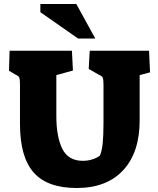

<svg xmlns="http://www.w3.org/2000/svg" viewBox="-20 -928 793 961"><path d="M80 -308V-505Q80 -531 76.5 -539.5Q73 -548 57 -555L25 -574L28 -674H340L345 -575L262 -552V-347Q262 -243 292 -183Q322 -123 395 -123Q419 -123 441.5 -130Q464 -137 480 -149Q490 -172 494 -210.5Q498 -249 498 -314V-505Q498 -531 494 -539.5Q490 -548 473 -555L424 -583L429 -674H726L731 -566L679 -552V-326Q679 -165 596.5 -76Q514 13 364 13Q217 13 148.5 -64.5Q80 -142 80 -308ZM182 -867V-908H362L457 -735H371Z"/></svg>

Font: Suez One
Style: Regular
Weight: 400
Version: Version 1.000